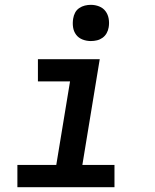

<svg xmlns="http://www.w3.org/2000/svg" viewBox="-20 -775 640 795"><path d="M52 0V-92H213L270 -438H137V-530H393L321 -92H454V0ZM356 -605Q338 -605 321.5 -611.5Q305 -618 295 -631.5Q285 -645 282.5 -662.5Q280 -680 283 -698Q285 -711 291 -722.5Q297 -734 308 -741.5Q319 -749 331.5 -752Q344 -755 356 -755Q374 -755 390.5 -748.5Q407 -742 417 -728.5Q427 -715 430 -697.5Q433 -680 430 -662Q428 -649 421.5 -637.5Q415 -626 404.5 -618.5Q394 -611 381.5 -608Q369 -605 356 -605Z"/></svg>

Font: Iosevka Slab SmBdExObl
Style: Regular
Weight: 600
Width: 7
Italic angle: -9°
Monospace: yes
Designer: Belleve Invis
Foundry: Belleve Invis
Version: Version 11.1.0; ttfautohint (v1.8.3)